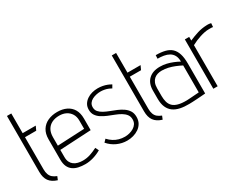

<svg xmlns="http://www.w3.org/2000/svg" viewBox="-71 -1185 2166 1688"><g transform="rotate(-30 1012.0 -341.5)"><path d="M83 -132V-459H197L216 -500H83V-700H39V-132Q39 -74 64 -39Q89 -4 144 13L158 -21Q132 -31 115.5 -45Q99 -59 91 -81Q83 -103 83 -132Z M296 -134V-207L614 -224V-342Q614 -398 592 -435Q570 -472 530.5 -491Q491 -510 438 -510Q385 -510 343 -491Q301 -472 277 -434Q253 -396 253 -339V-134Q253 -92 265.5 -64Q278 -36 301.5 -19Q325 -2 357 5Q389 12 426 12Q466 12 508.5 -0.5Q551 -13 588 -35L571 -69Q532 -49 496.5 -37.5Q461 -26 422 -26Q396 -26 373 -32Q350 -38 333 -50.5Q316 -63 306 -83.5Q296 -104 296 -134ZM570 -347V-263L296 -250V-336Q296 -380 313 -410.5Q330 -441 362 -457Q394 -473 437 -473Q476 -473 505.5 -458Q535 -443 552.5 -415Q570 -387 570 -347Z M962 -446 980 -477Q964 -487 943.5 -495Q923 -503 899.5 -507.5Q876 -512 850 -512Q821 -512 792.5 -504.5Q764 -497 740.5 -481Q717 -465 703 -442Q689 -419 689 -387Q689 -353 705 -329.5Q721 -306 746.5 -289.5Q772 -273 803.5 -260Q835 -247 866.5 -235Q898 -223 923.5 -208Q949 -193 965 -172.5Q981 -152 981 -122Q981 -96 969 -77.5Q957 -59 937 -47Q917 -35 893.5 -29Q870 -23 848 -23Q816 -23 788 -31Q760 -39 735.5 -54.5Q711 -70 689 -94L664 -68Q699 -27 747 -5Q795 17 848 17Q880 17 910.5 8.5Q941 0 966.5 -17.5Q992 -35 1007 -61.5Q1022 -88 1022 -124Q1022 -161 1006 -186Q990 -211 964 -229Q938 -247 907 -260Q876 -273 845 -284.5Q814 -296 788 -310Q762 -324 746 -342.5Q730 -361 730 -389Q730 -412 741.5 -428.5Q753 -445 772 -455Q791 -465 813.5 -470Q836 -475 857 -475Q876 -475 895 -471.5Q914 -468 931 -461.5Q948 -455 962 -446Z M1147 -132V-459H1261L1280 -500H1147V-700H1103V-132Q1103 -74 1128 -39Q1153 -4 1208 13L1222 -21Q1196 -31 1179.5 -45Q1163 -59 1155 -81Q1147 -103 1147 -132Z M1603 -349Q1578 -363 1547.5 -375.5Q1517 -388 1485 -395.5Q1453 -403 1418 -403Q1381 -403 1352.5 -393Q1324 -383 1303.5 -363.5Q1283 -344 1272.5 -316Q1262 -288 1262 -252V-169Q1262 -117 1277.5 -82Q1293 -47 1321.5 -26.5Q1350 -6 1390.5 2.5Q1431 11 1481 10Q1495 10 1516 9Q1537 8 1560 6.5Q1583 5 1603 3.5Q1623 2 1635.5 1Q1648 0 1647 0V-304Q1647 -363 1634.5 -402.5Q1622 -442 1597 -465.5Q1572 -489 1532.5 -499Q1493 -509 1439 -509L1437 -474Q1469 -474 1499 -469Q1529 -464 1552.5 -450.5Q1576 -437 1589.5 -412.5Q1603 -388 1603 -349ZM1603 -310V-37Q1603 -37 1596 -36Q1589 -35 1576.5 -34.5Q1564 -34 1548 -32.5Q1532 -31 1514 -30Q1496 -29 1479 -28Q1426 -27 1391.5 -36.5Q1357 -46 1338 -65Q1319 -84 1311.5 -111.5Q1304 -139 1304 -172V-250Q1304 -282 1313 -304Q1322 -326 1337.5 -339.5Q1353 -353 1373 -359Q1393 -365 1415 -365Q1448 -365 1480 -357.5Q1512 -350 1543 -337.5Q1574 -325 1603 -310Z M1999 -471 2002 -509Q1999 -510 1986 -512Q1973 -514 1957 -513Q1907 -511 1863.5 -497.5Q1820 -484 1774 -464V-501H1730V0H1774V-417Q1796 -429 1819.5 -439Q1843 -449 1866.5 -456.5Q1890 -464 1912.5 -468.5Q1935 -473 1956 -473Q1971 -474 1983.5 -473Q1996 -472 1999 -471Z"/></g></svg>

Font: Advent Pro Light
Style: Regular
Weight: 300
Version: Version 3.000